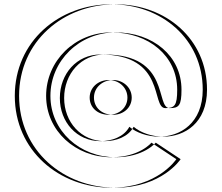

<svg xmlns="http://www.w3.org/2000/svg" viewBox="-20 -860 1034 895"><path d="M398 -405C398 -359 434.3 -325 487.1 -325C536.6 -325 574 -359 574 -405C574 -452 534.4 -487 487.1 -487C437.6 -487 398 -452 398 -405ZM751 -356C682.5 -356 757 -606 448 -606C338 -606 259 -516 259 -403C259 -291 338 -202 448 -202C501 -202 558 -222 583 -269C616 -241 668 -223 722 -223C820 -223 925 -286 925 -442C925 -678 733 -840 499 -840C255 -840 49 -667 49 -413C49 -159 255 15 499 15C715 15 802 -118 802 -118L686 -195C686 -195 631 -127 499 -127C332 -127 195 -250 195 -413C195 -576 329 -709 499 -709C673 -709 806 -599 806 -442C806 -368 794 -356 751 -356ZM418 -405C418 -452 457.6 -487 507.1 -487C554.4 -487 594 -452 594 -405C594 -359 556.6 -325 507.1 -325C454.3 -325 418 -359 418 -405ZM771 -356C814 -356 826 -368 826 -442C826 -599 693 -709 519 -709C349 -709 215 -576 215 -413C215 -250 352 -127 519 -127C651 -127 706 -195 706 -195L822 -118C822 -118 735 15 519 15C275 15 69 -159 69 -413C69 -667 275 -840 519 -840C753 -840 945 -678 945 -442C945 -286 840 -223 742 -223C688 -223 636 -241 603 -269C578 -222 521 -202 468 -202C358 -202 279 -291 279 -403C279 -516 358 -606 468 -606C777 -606 702.5 -356 771 -356Z"/></svg>

Font: Hussar Plate
Style: Regular
Weight: 700
Foundry: Cannot Into Space Fonts
Version: Version 0.798247